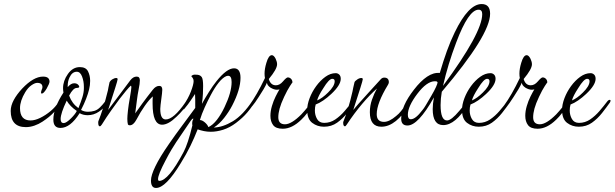

<svg xmlns="http://www.w3.org/2000/svg" viewBox="-20 -621 3041 950"><path d="M108 8Q33 8 33 -72Q33 -98 48 -126Q63 -154 90 -183Q146 -242 193 -242Q225 -242 225 -217Q225 -208 211 -183Q196 -158 187 -158Q183 -158 183 -163Q183 -167 186 -176Q190 -184 190 -190Q190 -211 164 -211Q153 -211 136 -199.5Q119 -188 105 -165Q79 -122 79 -86Q79 -25 131 -25Q153 -25 179.5 -38Q206 -51 230.5 -71.5Q255 -92 268 -114Q276 -126 281 -126Q285 -126 285 -123V-119Q285 -117 284.5 -114Q284 -111 282 -109Q267 -87 246 -64.5Q225 -42 190 -19Q172 -7 150.5 0.5Q129 8 108 8Z M279 12Q244 12 244 -29Q244 -86 294 -163Q293 -168 292.5 -174Q292 -180 292 -185Q292 -221 316 -255Q340 -289 375 -289Q405 -289 415.5 -268Q426 -247 426 -221Q426 -199 421 -179Q416 -158 406 -132Q396 -106 381 -77Q396 -68 415 -68Q432 -68 447 -72.5Q462 -77 475 -90Q488 -103 495.5 -113Q503 -123 502 -122Q504 -124 506 -124Q510 -124 512.5 -119Q515 -114 511 -109Q495 -86 469.5 -68.5Q444 -51 414 -51Q391 -51 374 -61Q328 12 279 12ZM368 -86Q381 -118 388 -141Q395 -164 395 -184V-192Q395 -219 386 -242.5Q377 -266 360 -266Q337 -266 324 -238Q315 -219 315 -196V-190Q331 -209 347 -209Q362 -209 369 -199Q372 -195 372 -192Q372 -186 360 -186Q342 -186 322 -148Q336 -109 368 -86ZM295 -12Q308 -12 332 -36Q342 -46 349 -55Q356 -64 360 -72Q326 -95 310 -123Q280 -60 280 -32Q280 -12 295 -12Z M474 4Q466 4 466 -14Q466 -20 467 -22Q478 -49 490 -87Q502 -125 514 -174Q515 -181 516.5 -188Q518 -195 522 -214Q523 -216 526 -220Q529 -224 535 -228Q546 -235 555 -235Q562 -235 562 -229Q562 -224 550 -186Q538 -148 515 -77L625 -224Q639 -242 656 -242Q672 -242 672 -224Q672 -217 670.5 -204.5Q669 -192 665 -173Q661 -154 657.5 -125.5Q654 -97 649 -60Q663 -80 684.5 -109.5Q706 -139 736 -177Q751 -196 768 -196Q783 -196 783 -177Q783 -169 781.5 -157.5Q780 -146 778 -130Q776 -114 774.5 -102Q773 -90 773 -82Q773 -30 800 -30Q839 -30 897 -114Q904 -124 907 -124Q912 -124 912 -115Q912 -113 910.5 -110.5Q909 -108 910 -109Q898 -93 885 -77Q872 -61 854 -44Q813 -4 782 -4Q735 -4 735 -108Q735 -116 735 -125Q735 -134 736 -144Q718 -128 696.5 -97.5Q675 -67 655 -29Q640 -1 622 -1Q616 -1 613 -5Q610 -16 610 -33Q610 -46 613 -73.5Q616 -101 623 -140Q626 -158 628 -171Q630 -184 630 -189Q630 -197 627 -197Q619 -190 603.5 -171.5Q588 -153 572 -132Q552 -105 529.5 -73.5Q507 -42 484 -5Q478 4 474 4Z M752 309Q727 309 727 272Q727 247 749 201.5Q771 156 817 90Q848 45 881 1Q914 -43 946 -87V-93Q946 -111 946 -127Q946 -143 945 -156Q938 -146 925 -126Q912 -106 891 -81Q890 -80 889 -80Q884 -80 884 -89Q884 -96 888 -101Q911 -133 924.5 -168Q938 -203 938 -220Q938 -229 933 -236L927 -243Q927 -247 934.5 -250Q942 -253 958 -251Q972 -249 978.5 -239Q985 -229 985 -195Q985 -179 984 -156.5Q983 -134 979 -107Q993 -133 1013.5 -165.5Q1034 -198 1051 -219Q1102 -283 1138 -283Q1170 -283 1170 -236Q1170 -178 1129 -99Q1113 -68 1089 -37.5Q1065 -7 1038 10Q1082 9 1132 -21Q1182 -51 1231 -125Q1234 -130 1237 -130Q1241 -130 1241 -124Q1241 -115 1232 -102Q1216 -79 1203.5 -64.5Q1191 -50 1178.5 -38.5Q1166 -27 1148 -13Q1116 11 1084 21Q1052 31 1023 31Q1005 31 988.5 27.5Q972 24 958 19Q942 60 922 101Q902 142 874 187Q800 309 752 309ZM1011 8Q1033 -2 1053.5 -28.5Q1074 -55 1091 -91Q1126 -164 1126 -215Q1126 -246 1109 -246Q1105 -246 1099 -244Q1081 -236 1061.5 -211.5Q1042 -187 1023 -151Q1008 -123 993 -90Q978 -57 969 -27Q980 -27 993.5 -15.5Q1007 -4 1011 8ZM768 274Q813 274 889 130Q899 111 910 78Q921 45 932 -1Q931 -3 931 -6Q931 -9 931 -11Q931 -23 937 -33Q936 -34 935 -34Q931 -34 924 -24L852 82Q842 97 828.5 119.5Q815 142 799 173Q762 243 762 265Q762 274 768 274Z M1379 16Q1345 16 1331.5 -2Q1318 -20 1318 -48Q1318 -71 1325.5 -96.5Q1333 -122 1344 -144Q1355 -166 1363 -179Q1360 -178 1357 -177.5Q1354 -177 1350 -177Q1336 -177 1319 -187Q1301 -199 1301 -212Q1295 -198 1284.5 -180Q1274 -162 1260 -141Q1223 -83 1211 -83Q1207 -83 1207 -87Q1207 -91 1213 -99Q1232 -125 1251.5 -159Q1271 -193 1291 -235Q1290 -240 1289.5 -245Q1289 -250 1289 -257Q1289 -280 1298 -310Q1309 -348 1325 -348Q1335 -348 1344 -330Q1347 -323 1349 -316.5Q1351 -310 1351 -303Q1351 -279 1310 -230Q1319 -199 1345 -199Q1364 -199 1380 -218Q1397 -238 1404 -238Q1413 -238 1420 -231Q1427 -224 1427 -213Q1427 -214 1414.5 -195Q1402 -176 1386 -142Q1370 -108 1363.5 -84Q1357 -60 1357 -41Q1357 -6 1390 -6Q1422 -6 1471 -55Q1487 -72 1508 -98Q1534 -130 1534 -130Q1538 -130 1538 -124Q1538 -116 1532 -107Q1518 -85 1501.5 -63.5Q1485 -42 1471 -29Q1425 16 1379 16Z M1583 6Q1550 6 1525 -13Q1500 -32 1500 -77Q1500 -104 1512 -135.5Q1524 -167 1544.5 -195Q1565 -223 1590 -241Q1615 -259 1641 -259Q1651 -259 1658.5 -252Q1666 -245 1666 -231Q1666 -200 1619 -156Q1600 -138 1579.5 -124Q1559 -110 1542 -104Q1538 -91 1538 -74Q1538 -51 1549 -32Q1560 -13 1584 -13Q1614 -13 1639 -30Q1664 -47 1685 -71.5Q1706 -96 1722 -117Q1729 -127 1736 -127Q1740 -127 1740 -123Q1740 -121 1739 -118.5Q1738 -116 1737 -114Q1720 -90 1698 -62Q1676 -34 1648 -14Q1620 6 1583 6ZM1549 -124Q1575 -135 1603 -163Q1636 -195 1636 -219Q1636 -231 1624 -231Q1608 -231 1580 -185Q1555 -147 1549 -124Z M1867 6Q1810 6 1810 -66Q1810 -98 1820.5 -128Q1831 -158 1845 -183Q1810 -152 1771.5 -106.5Q1733 -61 1696 -5Q1690 4 1687 4Q1678 4 1678 -14Q1678 -18 1680 -22Q1691 -49 1702 -84.5Q1713 -120 1724 -168Q1726 -178 1728 -188Q1730 -198 1734 -214Q1736 -220 1748 -228Q1758 -235 1768 -235Q1775 -235 1775 -229Q1775 -224 1763 -186Q1751 -148 1728 -77Q1734 -85 1753 -106.5Q1772 -128 1803 -162L1865 -230Q1872 -237 1881 -237Q1904 -237 1904 -214Q1904 -209 1900 -202Q1844 -110 1844 -56Q1844 -18 1880 -18Q1906 -18 1940 -47Q1954 -58 1964.5 -71.5Q1975 -85 1987 -101Q2008 -130 2011 -130Q2014 -130 2014 -124Q2014 -118 2008 -107Q1940 6 1867 6Z M1996 0Q1965 0 1965 -34Q1965 -96 2028 -177Q2061 -220 2093 -241.5Q2125 -263 2156 -260Q2173 -318 2191 -368Q2209 -418 2230 -461Q2298 -601 2363 -601Q2405 -601 2405 -553Q2405 -448 2166 -167Q2160 -133 2160 -101Q2160 -25 2192 -25Q2213 -25 2253 -73Q2293 -122 2297 -122Q2300 -122 2300 -117Q2300 -111 2295 -103Q2233 -2 2173 -2Q2121 -2 2121 -81Q2121 -106 2127 -139Q2049 0 1996 0ZM2172 -196Q2366 -459 2366 -551Q2366 -573 2348 -573Q2298 -573 2237 -410Q2196 -302 2172 -196ZM2013 -31Q2036 -31 2070 -76Q2077 -84 2087.5 -101.5Q2098 -119 2113 -145Q2130 -174 2137.5 -191Q2145 -208 2145 -213Q2145 -215 2144.5 -215Q2144 -215 2143 -216Q2142 -219 2132 -219Q2092 -219 2045 -157Q1998 -95 1998 -53Q1998 -31 2013 -31Z M2349 6Q2316 6 2291 -13Q2266 -32 2266 -77Q2266 -104 2278 -135.5Q2290 -167 2310.5 -195Q2331 -223 2356 -241Q2381 -259 2407 -259Q2417 -259 2424.5 -252Q2432 -245 2432 -231Q2432 -200 2385 -156Q2366 -138 2345.5 -124Q2325 -110 2308 -104Q2304 -91 2304 -74Q2304 -51 2315 -32Q2326 -13 2350 -13Q2380 -13 2405 -30Q2430 -47 2451 -71.5Q2472 -96 2488 -117Q2495 -127 2502 -127Q2506 -127 2506 -123Q2506 -121 2505 -118.5Q2504 -116 2503 -114Q2486 -90 2464 -62Q2442 -34 2414 -14Q2386 6 2349 6ZM2315 -124Q2341 -135 2369 -163Q2402 -195 2402 -219Q2402 -231 2390 -231Q2374 -231 2346 -185Q2321 -147 2315 -124Z M2640 16Q2606 16 2592.5 -2Q2579 -20 2579 -48Q2579 -71 2586.5 -96.5Q2594 -122 2605 -144Q2616 -166 2624 -179Q2621 -178 2618 -177.5Q2615 -177 2611 -177Q2597 -177 2580 -187Q2562 -199 2562 -212Q2556 -198 2545.5 -180Q2535 -162 2521 -141Q2484 -83 2472 -83Q2468 -83 2468 -87Q2468 -91 2474 -99Q2493 -125 2512.5 -159Q2532 -193 2552 -235Q2551 -240 2550.5 -245Q2550 -250 2550 -257Q2550 -280 2559 -310Q2570 -348 2586 -348Q2596 -348 2605 -330Q2608 -323 2610 -316.5Q2612 -310 2612 -303Q2612 -279 2571 -230Q2580 -199 2606 -199Q2625 -199 2641 -218Q2658 -238 2665 -238Q2674 -238 2681 -231Q2688 -224 2688 -213Q2688 -214 2675.5 -195Q2663 -176 2647 -142Q2631 -108 2624.5 -84Q2618 -60 2618 -41Q2618 -6 2651 -6Q2683 -6 2732 -55Q2748 -72 2769 -98Q2795 -130 2795 -130Q2799 -130 2799 -124Q2799 -116 2793 -107Q2779 -85 2762.5 -63.5Q2746 -42 2732 -29Q2686 16 2640 16Z M2844 6Q2811 6 2786 -13Q2761 -32 2761 -77Q2761 -104 2773 -135.5Q2785 -167 2805.5 -195Q2826 -223 2851 -241Q2876 -259 2902 -259Q2912 -259 2919.5 -252Q2927 -245 2927 -231Q2927 -200 2880 -156Q2861 -138 2840.5 -124Q2820 -110 2803 -104Q2799 -91 2799 -74Q2799 -51 2810 -32Q2821 -13 2845 -13Q2875 -13 2900 -30Q2925 -47 2946 -71.5Q2967 -96 2983 -117Q2990 -127 2997 -127Q3001 -127 3001 -123Q3001 -121 3000 -118.5Q2999 -116 2998 -114Q2981 -90 2959 -62Q2937 -34 2909 -14Q2881 6 2844 6ZM2810 -124Q2836 -135 2864 -163Q2897 -195 2897 -219Q2897 -231 2885 -231Q2869 -231 2841 -185Q2816 -147 2810 -124Z"/></svg>

Font: Corinthia
Style: Regular
Weight: 400
Designer: Robert E. Leuschke
Foundry: Robert E. Leuschke
Version: Version 1.013; ttfautohint (v1.8.3)